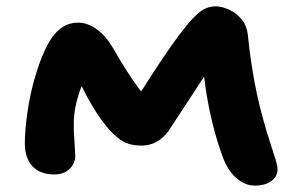

<svg xmlns="http://www.w3.org/2000/svg" viewBox="-20 -539 927 604"><path d="M150.9 9.8Q106.4 9.8 82.3 -15.9Q58.1 -41.5 58.1 -88.9Q58.1 -126.5 66.2 -184.8Q74.2 -243.2 91.8 -301.8Q119.6 -393.1 150.9 -430.4Q182.1 -467.8 225.1 -467.8Q256.8 -467.8 285.9 -445.8Q314.9 -423.8 335.9 -387.2Q381.8 -306.6 423.8 -251Q497.6 -367.2 542 -426.8Q561.5 -452.1 571.8 -464.6Q582 -477.1 597.7 -491.9Q613.3 -506.8 627.7 -512.9Q642.1 -519 658.2 -519Q686.5 -519 719.2 -498Q739.7 -482.4 749.5 -464.1Q759.3 -445.8 761.2 -415Q776.4 -273.4 810.1 -155.8Q818.8 -124 830.3 -89.1Q841.8 -54.2 847.2 -36.4Q852.5 -18.6 853 -7.8Q853.5 16.1 833.7 30.5Q814 44.9 782.2 44.9Q751.5 44.9 725.8 23.2Q700.2 1.5 684.1 -36.1Q639.2 -154.3 622.1 -297.9Q531.7 -159.2 508.8 -125Q475.1 -81.1 425.8 -81.1Q402.3 -81.1 384.3 -86.7Q366.2 -92.3 349.9 -106.2Q333.5 -120.1 324.7 -129.9Q315.9 -139.6 298.8 -162.1Q265.6 -209 236.8 -268.1Q211.9 -204.6 211.9 -147.9Q211.9 -124 214.4 -90.8Q216.8 -57.6 216.8 -50.8Q216.8 -24.4 198.5 -7.3Q180.2 9.8 150.9 9.8Z"/></svg>

Font: Shantell Sans Irregular Bouncy
Style: Bold
Weight: 700
Designer: Stephen Nixon, Anya Danilova, Shantell Martin
Foundry: Arrow Type
Version: Version 1.006;[9816181b4]